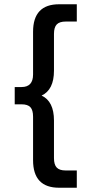

<svg xmlns="http://www.w3.org/2000/svg" viewBox="-20 -751 429 900"><path d="M340 48V129H257Q135 129 135 0V-204Q135 -235 122.5 -248.5Q110 -262 81 -262H49V-343H81Q135 -343 135 -402V-602Q135 -731 257 -731H340V-650H288Q259 -650 246 -636.5Q233 -623 233 -592V-420Q233 -330 175 -303Q233 -276 233 -186V-10Q233 21 246 34.5Q259 48 287 48Z"/></svg>

Font: Wix Madefor Text Medium
Style: Regular
Weight: 500
Designer: Dalton Maag Ltd
Foundry: Dalton Maag Ltd
Version: Version 3.100